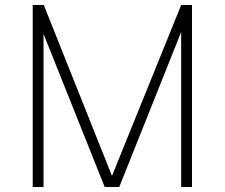

<svg xmlns="http://www.w3.org/2000/svg" viewBox="-20 -743 893 763"><path d="M110 0V-723H154L425 -44L700 -723H743V0H700V-616L454 0H396L153 -608V0Z"/></svg>

Font: Public Sans Thin Thin
Style: Regular
Weight: 250
Version: Version 2.001